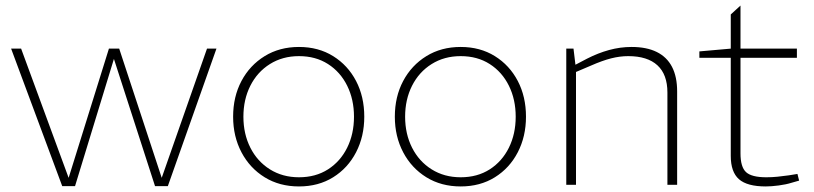

<svg xmlns="http://www.w3.org/2000/svg" viewBox="-20 -665 2930 691"><path d="M204 5 20 -490H56L227 -25L372 -490H409L562 -25L725 -490H759L584 5H538L390 -453L250 5Z M1056 6Q986 6 932.5 -27Q879 -60 849 -117Q819 -174 819 -245Q819 -317 849 -373.5Q879 -430 932.5 -463Q986 -496 1056 -496Q1126 -496 1179 -463Q1232 -430 1261.5 -373.5Q1291 -317 1291 -245Q1291 -174 1261.5 -117Q1232 -60 1179 -27Q1126 6 1056 6ZM1056 -27Q1116 -27 1160.5 -55.5Q1205 -84 1229.5 -133.5Q1254 -183 1254 -245Q1254 -307 1229.5 -356.5Q1205 -406 1160.5 -434.5Q1116 -463 1056 -463Q997 -463 951.5 -434.5Q906 -406 881 -356.5Q856 -307 856 -245Q856 -183 881 -133.5Q906 -84 951.5 -55.5Q997 -27 1056 -27Z M1638 6Q1568 6 1514.5 -27Q1461 -60 1431 -117Q1401 -174 1401 -245Q1401 -317 1431 -373.5Q1461 -430 1514.5 -463Q1568 -496 1638 -496Q1708 -496 1761 -463Q1814 -430 1843.5 -373.5Q1873 -317 1873 -245Q1873 -174 1843.5 -117Q1814 -60 1761 -27Q1708 6 1638 6ZM1638 -27Q1698 -27 1742.5 -55.5Q1787 -84 1811.5 -133.5Q1836 -183 1836 -245Q1836 -307 1811.5 -356.5Q1787 -406 1742.5 -434.5Q1698 -463 1638 -463Q1579 -463 1533.5 -434.5Q1488 -406 1463 -356.5Q1438 -307 1438 -245Q1438 -183 1463 -133.5Q1488 -84 1533.5 -55.5Q1579 -27 1638 -27Z M2018 0V-490H2044L2051 -432L2093 -454Q2132 -474 2172 -485Q2212 -496 2253 -496Q2307 -496 2343.5 -478Q2380 -460 2398.5 -424.5Q2417 -389 2417 -336V0H2382V-332Q2382 -397 2346 -430Q2310 -463 2241 -463Q2211 -463 2179.5 -455Q2148 -447 2107 -429L2053 -406V0Z M2736 6Q2669 6 2639.5 -20Q2610 -46 2610 -104V-457H2497V-480L2610 -490V-613L2645 -645V-490H2848V-457H2645V-113Q2645 -64 2665 -45.5Q2685 -27 2738 -27Q2758 -27 2778 -29Q2798 -31 2819 -34L2850 -39L2856 -15L2828 -7Q2809 -1 2782.5 2.5Q2756 6 2736 6Z"/></svg>

Font: REM Medium Thin
Style: Regular
Weight: 250
Version: Version 1.005;gftools[0.9.28]